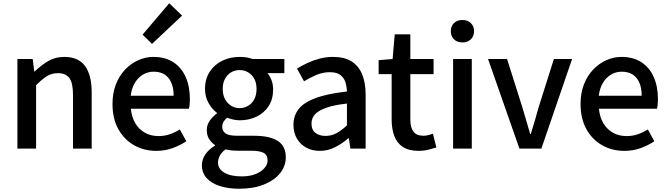

<svg xmlns="http://www.w3.org/2000/svg" viewBox="-20 -914 4109 1181"><path d="M87 0V-551H181L191 -474H193Q231 -511 275 -537.5Q319 -564 375 -564Q463 -564 503.5 -507.5Q544 -451 544 -346V0H429V-332Q429 -403 407 -433.5Q385 -464 336 -464Q298 -464 268.5 -445.5Q239 -427 202 -390V0Z M941 14Q866 14 805 -20.5Q744 -55 708 -119.5Q672 -184 672 -275Q672 -342 693 -395.5Q714 -449 750 -486.5Q786 -524 831 -544Q876 -564 923 -564Q996 -564 1046 -531.5Q1096 -499 1122 -440.5Q1148 -382 1148 -304Q1148 -287 1146.5 -271.5Q1145 -256 1142 -245H785Q790 -193 812.5 -155.5Q835 -118 871.5 -97.5Q908 -77 955 -77Q992 -77 1024 -88Q1056 -99 1086 -118L1126 -45Q1088 -20 1041.5 -3Q995 14 941 14ZM784 -325H1048Q1048 -395 1016.5 -434Q985 -473 925 -473Q891 -473 861 -456Q831 -439 810.5 -406Q790 -373 784 -325ZM915 -644 857 -701 1021 -894 1100 -818Z M1451 247Q1385 247 1333 230.5Q1281 214 1251.5 182Q1222 150 1222 102Q1222 67 1243 36Q1264 5 1302 -18V-22Q1281 -36 1266.5 -58.5Q1252 -81 1252 -114Q1252 -147 1271.5 -173.5Q1291 -200 1314 -216V-220Q1285 -242 1263 -280Q1241 -318 1241 -367Q1241 -429 1270.5 -473.5Q1300 -518 1348.5 -541Q1397 -564 1454 -564Q1478 -564 1498.5 -560.5Q1519 -557 1534 -551H1729V-464H1625Q1640 -447 1650 -421Q1660 -395 1660 -364Q1660 -304 1632.5 -261.5Q1605 -219 1558 -196.5Q1511 -174 1454 -174Q1436 -174 1415.5 -178.5Q1395 -183 1377 -190Q1364 -179 1355.5 -166Q1347 -153 1347 -133Q1347 -109 1366.5 -94Q1386 -79 1439 -79H1541Q1638 -79 1688 -47.5Q1738 -16 1738 54Q1738 107 1703 151Q1668 195 1603.5 221Q1539 247 1451 247ZM1454 -249Q1482 -249 1506 -263Q1530 -277 1544 -303.5Q1558 -330 1558 -367Q1558 -404 1544 -429.5Q1530 -455 1506.5 -469Q1483 -483 1454 -483Q1425 -483 1401.5 -469Q1378 -455 1364 -429.5Q1350 -404 1350 -367Q1350 -330 1364.5 -303.5Q1379 -277 1402.5 -263Q1426 -249 1454 -249ZM1467 171Q1516 171 1551 157Q1586 143 1606 120.5Q1626 98 1626 73Q1626 38 1600 25.5Q1574 13 1524 13H1441Q1421 13 1403 11Q1385 9 1367 5Q1343 23 1332 44Q1321 65 1321 85Q1321 125 1360 148Q1399 171 1467 171Z M1947 14Q1900 14 1863.5 -6Q1827 -26 1806 -62Q1785 -98 1785 -146Q1785 -235 1863.5 -283.5Q1942 -332 2114 -351Q2113 -383 2104 -410Q2095 -437 2072.5 -453.5Q2050 -470 2009 -470Q1966 -470 1926 -453Q1886 -436 1850 -414L1807 -492Q1836 -510 1871 -526.5Q1906 -543 1946 -553.5Q1986 -564 2029 -564Q2098 -564 2142 -536.5Q2186 -509 2207.5 -457Q2229 -405 2229 -331V0H2135L2126 -63H2122Q2085 -31 2041 -8.5Q1997 14 1947 14ZM1982 -78Q2018 -78 2049 -94.5Q2080 -111 2114 -143V-277Q2033 -268 1985 -250.5Q1937 -233 1916.5 -209.5Q1896 -186 1896 -155Q1896 -114 1921 -96Q1946 -78 1982 -78Z M2556 14Q2494 14 2457.5 -10.5Q2421 -35 2405 -78.5Q2389 -122 2389 -180V-458H2309V-544L2395 -551L2408 -703H2504V-551H2647V-458H2504V-179Q2504 -130 2523 -104.5Q2542 -79 2585 -79Q2599 -79 2615 -83Q2631 -87 2643 -92L2664 -7Q2642 0 2614.5 7Q2587 14 2556 14Z M2767 0V-551H2882V0ZM2825 -653Q2792 -653 2772.5 -672Q2753 -691 2753 -723Q2753 -753 2772.5 -772Q2792 -791 2825 -791Q2856 -791 2876 -772Q2896 -753 2896 -723Q2896 -691 2876 -672Q2856 -653 2825 -653Z M3175 0 2982 -551H3099L3193 -254Q3205 -214 3217 -172.5Q3229 -131 3241 -90H3245Q3258 -131 3270 -172.5Q3282 -214 3293 -254L3387 -551H3499L3310 0Z M3820 14Q3745 14 3684 -20.5Q3623 -55 3587 -119.5Q3551 -184 3551 -275Q3551 -342 3572 -395.5Q3593 -449 3629 -486.5Q3665 -524 3710 -544Q3755 -564 3802 -564Q3875 -564 3925 -531.5Q3975 -499 4001 -440.5Q4027 -382 4027 -304Q4027 -287 4025.5 -271.5Q4024 -256 4021 -245H3664Q3669 -193 3691.5 -155.5Q3714 -118 3750.5 -97.5Q3787 -77 3834 -77Q3871 -77 3903 -88Q3935 -99 3965 -118L4005 -45Q3967 -20 3920.5 -3Q3874 14 3820 14ZM3663 -325H3927Q3927 -395 3895.5 -434Q3864 -473 3804 -473Q3770 -473 3740 -456Q3710 -439 3689.5 -406Q3669 -373 3663 -325Z"/></svg>

Font: Noto Sans KR Thin Medium
Style: Regular
Weight: 500
Version: Version 2.004-H2;hotconv 1.0.118;makeotfexe 2.5.65603